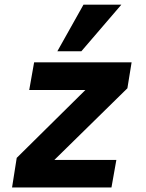

<svg xmlns="http://www.w3.org/2000/svg" viewBox="-20 -824 640 844"><path d="M53.5 -130 355.5 -428.5H108.5L130 -550H558.5L540 -436L219 -121H491.5L470 0H33ZM232 -598.5 347 -803.5H513.5L337.5 -598.5Z"/></svg>

Font: JuliaMono ExtraBold
Style: Italic
Weight: 800
Italic angle: -9°
Monospace: yes
Designer: cormullion
Foundry: corm
Version: Version 0.057; ttfautohint (v1.8.4)